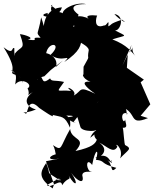

<svg xmlns="http://www.w3.org/2000/svg" viewBox="-73 -685 860 1073"><path d="M238 -310C251 -336 236 -376 185 -388C199 -457 279 -444 210 -379C273 -329 335 -391 286 -338C374 -398 382 -431 383 -480C339 -490 404 -482 374 -454C363 -449 421 -431 423 -405C410 -336 438 -392 394 -312C391 -252 396 -237 415 -255C379 -292 381 -246 433 -228C372 -234 404 -199 459 -161C362 -208 389 -178 339 -151C363 -179 275 -216 324 -177C246 -185 236 -158 285 -227C235 -239 214 -227 207 -247C144 -196 183 -282 126 -253C155 -231 102 -241 175 -259L211 -294L279 -347ZM650 -391C699 -454 637 -416 691 -364C657 -399 641 -431 555 -465C638 -492 644 -476 562 -519C591 -494 636 -594 566 -607C589 -577 654 -543 609 -575C533 -550 556 -548 532 -538C538 -589 524 -538 509 -543C449 -520 463 -585 470 -598C438 -602 399 -600 422 -580C384 -604 306 -602 343 -539C318 -514 378 -606 363 -606C364 -604 281 -663 408 -662C350 -677 260 -630 280 -601C289 -624 205 -620 240 -614C251 -646 193 -653 220 -658C190 -614 255 -581 273 -644C193 -638 194 -581 193 -613C136 -599 201 -585 189 -598C159 -537 184 -511 157 -588C139 -482 125 -510 154 -474C80 -479 164 -452 82 -464C137 -474 27 -501 39 -492C71 -403 46 -432 10 -385C11 -360 6 -380 7 -416C-10 -424 6 -373 -53 -421C27 -293 -16 -293 -2 -273C42 -255 43 -259 54 -221C49 -251 60 -237 -14 -294C30 -275 14 -241 12 -213C47 -257 116 -212 81 -191C102 -149 61 -142 110 -170C60 -134 65 -92 128 -73C51 -42 40 -68 68 -52C85 -30 74 -156 146 -82C168 -67 239 -17 220 -43C273 -29 288 -40 318 28C326 -21 307 -47 278 -39C343 -40 357 -35 292 -28C338 3 367 9 338 -3C417 -113 437 -65 478 -120C446 -73 445 -147 453 -118C475 -105 494 -166 425 -142L383 -120L366 -113L354 -49L375 20C379 60 502 44 444 42C489 43 527 50 541 78C527 34 464 10 431 85C518 22 421 50 468 96C460 117 444 138 349 159C417 83 325 101 319 36C259 141 277 162 223 126C243 157 237 225 252 175C202 180 179 217 260 201L184 216L229 345L221 368C137 307 152 276 185 226C217 306 176 265 251 316C284 323 263 324 237 320C278 304 284 297 189 349C211 374 270 305 274 350C306 302 326 325 311 296C348 362 371 349 325 281C359 329 401 348 387 296C384 259 470 284 429 272C405 250 410 194 442 237C460 139 483 148 463 208C520 214 482 229 577 253C538 294 563 226 520 206C582 245 535 211 551 211C543 242 542 156 460 196C475 204 549 160 482 112C524 132 561 177 583 135C559 105 621 141 598 200C644 151 668 147 627 126C621 127 618 42 613 29C645 31 629 6 626 -17C617 21 588 -68 640 -51C627 -26 648 -90 609 -86C696 -55 644 20 754 -25L713 -38L767 -102L713 -225L731 -240L636 -306L641 -380L611 -318L662 -434Z"/></svg>

Font: Hussar Lance
Style: Regular
Weight: 700
Foundry: Cannot Into Space Fonts, PlusOne Fonts
Version: Version 2.27